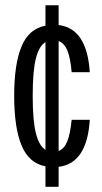

<svg xmlns="http://www.w3.org/2000/svg" viewBox="-20 -629 390 734"><path d="M153.8 85V6.8Q90.8 -4.9 62.5 -72.8Q34.2 -140.6 34.2 -263.2Q34.2 -383.8 62.3 -451.4Q90.3 -519 153.8 -530.8V-608.9H204.1V-533.2Q312.5 -520.5 323.2 -353H253.9Q249.5 -405.8 238 -434.6Q226.6 -463.4 204.1 -472.2V-51.8Q225.6 -60.1 237.1 -88.4Q248.5 -116.7 253.9 -170.9H323.2Q313 -4.4 204.1 8.8V85ZM105 -262.2Q105 -168 117.2 -119.6Q129.4 -71.3 153.8 -56.2V-467.8Q129.4 -453.6 117.2 -405.8Q105 -357.9 105 -262.2Z"/></svg>

Font: Lumene Sans Condensed
Style: Regular
Weight: 400
Width: 3
Designer: Deni Anggara
Version: Version 1.003;Glyphs 3.1.2 (3151)